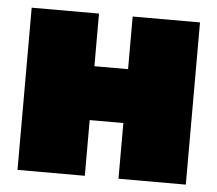

<svg xmlns="http://www.w3.org/2000/svg" viewBox="-44 -578 707 625"><g transform="rotate(5 310.0 -265.0)"><path d="M35 0V-530H255V-358H365V-530H585V0H365V-182H255V0Z"/></g></svg>

Font: Golos Text Black
Style: Regular
Weight: 900
Designer: A.Korolkova, Vitaly Kuzmin
Foundry: ParaType Ltd
Version: Version 2.004